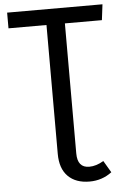

<svg xmlns="http://www.w3.org/2000/svg" viewBox="-60 -731 637 987"><g transform="rotate(-5 258.5 -238.0)"><path d="M306 63Q306 137 367 137Q403 137 441 114L477 175Q427 213 362 213Q291 213 251 173Q211 133 211 57V-608H15V-689H507L497 -608H306Z"/></g></svg>

Font: Fira Sans
Style: Regular
Weight: 400
Designer: Carrois Corporate & Edenspiekermann AG
Foundry: Carrois Corporate GbR & Edenspiekermann AG
Version: Version 4.106;PS 004.106;hotconv 1.0.70;makeotf.lib2.5.58329